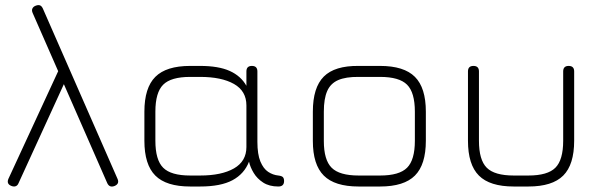

<svg xmlns="http://www.w3.org/2000/svg" viewBox="-20 -713 2296 734"><path d="M105 -663Q100.5 -673 103.8 -680.2Q107 -687.5 116 -691Q126 -695 132.8 -692.5Q139.5 -690 144 -680L429 -30Q438 -10.5 418 -2Q398.5 5.5 390 -13ZM230 -404 51 -13Q47.5 -4 40.2 -1.2Q33 1.5 24 -2Q4 -9.5 12 -29L208 -453Z M532 -175V-286Q532 -377.5 573.8 -419.2Q615.5 -461 707 -461H745Q815.5 -461 858.2 -441.8Q901 -422.5 922 -385V-440Q922 -461 943 -461Q964 -461 964 -440V-171Q964 -123 975.5 -95.5Q987 -68 1005.2 -56Q1023.5 -44 1044 -42Q1057 -40.5 1061.5 -35.8Q1066 -31 1066 -21Q1066 0 1044 0Q1009.5 0 986.2 -15Q963 -30 949.8 -52Q936.5 -74 932 -95Q914 -48.5 869 -24.2Q824 0 745 0H707Q615.5 0 573.8 -41.8Q532 -83.5 532 -175ZM574 -175Q574 -101.5 603.8 -71.8Q633.5 -42 707 -42H745Q827 -42 874.5 -69.2Q922 -96.5 922 -151V-310Q922 -365 874.5 -392Q827 -419 745 -419H707Q633.5 -419 603.8 -389.2Q574 -359.5 574 -286Z M1351 0Q1259.5 0 1217.8 -41.8Q1176 -83.5 1176 -174V-286Q1176 -378.5 1217.8 -420.2Q1259.5 -462 1351 -461H1433Q1524.5 -461 1566.2 -419.2Q1608 -377.5 1608 -286V-175Q1608 -83.5 1566.2 -41.8Q1524.5 0 1433 0ZM1218 -174Q1218 -101.5 1247.8 -71.8Q1277.5 -42 1351 -42H1433Q1506.5 -42 1536.2 -71.8Q1566 -101.5 1566 -175V-286Q1566 -359.5 1536.2 -389.2Q1506.5 -419 1433 -419H1351Q1302 -419.5 1272.8 -406.8Q1243.5 -394 1230.8 -364.8Q1218 -335.5 1218 -286Z M1769 -175V-440Q1769 -461 1790 -461Q1811 -461 1811 -440V-175Q1811 -101.5 1840.8 -71.8Q1870.5 -42 1944 -42H2000Q2073.5 -42 2103.2 -71.8Q2133 -101.5 2133 -175V-440Q2133 -461 2154 -461Q2175 -461 2175 -440V-175Q2175 -83.5 2133.2 -41.8Q2091.5 0 2000 0H1944Q1852.5 0 1810.8 -41.8Q1769 -83.5 1769 -175Z"/></svg>

Font: Jura Light Light
Style: Regular
Weight: 300
Version: Version 5.106